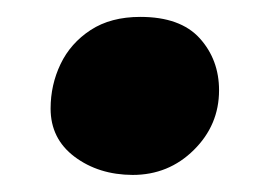

<svg xmlns="http://www.w3.org/2000/svg" viewBox="-20 -465 323 225"><path d="M135.4 -260Q95.6 -260.2 67.4 -281.3Q39.3 -302.4 39.3 -337.8Q39.3 -365.6 51 -390Q62.7 -414.4 86.2 -429.8Q109.8 -445.2 144.4 -445.2Q191.3 -445.2 214 -420.2Q236.7 -395.1 236.7 -359.2Q236.7 -318.4 207.1 -289.2Q177.6 -260 135.4 -260Z"/></svg>

Font: Playpen Sans
Style: Regular
Weight: 400
Designer: Laura Meseguer, Veronika Burian, José Scaglione, Kostas Bartsokas, Vera Evstafieva, Tom Grace, Yorlmar Campos
Foundry: TypeTogether
Version: Version 2.000